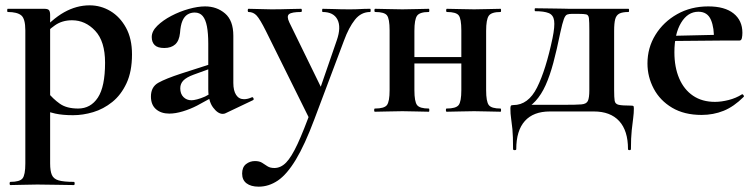

<svg xmlns="http://www.w3.org/2000/svg" viewBox="-20 -419 2834 720"><path d="M19 275Q16 275 16 269Q16 263 19 263Q54 263 64.5 250Q75 237 75 194V-305Q75 -349 59.5 -361.5Q44 -374 9 -374Q7 -374 7 -380Q7 -386 9 -386Q24 -386 49 -386Q74 -386 100.5 -386Q127 -386 146 -386Q160 -386 164 -380.5Q168 -375 168 -363V194Q168 222 174.5 237Q181 252 200 257.5Q219 263 257 263Q260 263 260 269Q260 275 257 275Q229 275 194 274Q159 273 120 273Q92 273 65.5 274Q39 275 19 275ZM254 13Q215 13 187.5 7Q160 1 122 -12L157 -75Q179 -48 204.5 -30Q230 -12 273 -12Q320 -12 347 -53Q374 -94 374 -184Q374 -264 337 -303.5Q300 -343 250 -343Q213 -343 186 -324Q159 -305 133 -276L123 -288Q174 -347 220.5 -373Q267 -399 316 -399Q358 -399 394 -377.5Q430 -356 452.5 -315Q475 -274 475 -215Q475 -151 454.5 -107Q434 -63 401 -36.5Q368 -10 329.5 1.5Q291 13 254 13Z M825 6Q821 8 815 8Q797 8 779 -16Q761 -40 761 -85V-255Q761 -294 756 -320Q751 -346 740 -359Q729 -372 710 -372Q695 -372 683 -364.5Q671 -357 664 -340.5Q657 -324 655 -295Q652 -266 637 -252.5Q622 -239 596 -239Q571 -239 560 -250Q549 -261 549 -280Q549 -302 570 -322.5Q591 -343 622.5 -359.5Q654 -376 688 -385.5Q722 -395 749 -395Q793 -395 824 -368.5Q855 -342 855 -285V-108Q855 -79 865.5 -63Q876 -47 895 -47Q909 -47 924 -54Q928 -56 930.5 -50.5Q933 -45 928 -43ZM615 7Q584 7 565 -9.5Q546 -26 546 -57Q546 -93 573.5 -108.5Q601 -124 659 -143L771 -179L775 -164L706 -139Q679 -129 667.5 -117Q656 -105 656 -88Q656 -67 668 -55Q680 -43 698 -43Q706 -43 719.5 -46.5Q733 -50 749 -57L804 -87L805 -70L719 -23Q694 -10 666 -1.5Q638 7 615 7Z M1368 -386Q1370 -386 1370 -380Q1370 -374 1368 -374Q1334 -374 1311 -345Q1288 -316 1270 -267L1159 28Q1123 124 1089.5 179.5Q1056 235 1022 258Q988 281 950 281Q921 281 904.5 268.5Q888 256 888 232Q888 208 902.5 196.5Q917 185 936 185Q953 185 963 191.5Q973 198 983 204.5Q993 211 1009 211Q1033 211 1053 190.5Q1073 170 1096 120.5Q1119 71 1150 -15L1147 40L977 -303Q955 -347 942.5 -360.5Q930 -374 912 -374Q909 -374 909 -380Q909 -386 912 -386Q932 -386 954.5 -385Q977 -384 997 -384Q1033 -384 1060 -385Q1087 -386 1109 -386Q1112 -386 1112 -380Q1112 -374 1109 -374Q1074 -374 1064 -366Q1054 -358 1065 -335L1192 -75L1156 -16L1243 -268Q1260 -317 1245.5 -345.5Q1231 -374 1190 -374Q1188 -374 1188 -380Q1188 -386 1190 -386Q1214 -386 1235.5 -385Q1257 -384 1291 -384Q1315 -384 1330.5 -385Q1346 -386 1368 -386Z M1486 -181V-205H1755V-181ZM1441 -81V-305Q1441 -349 1431 -361.5Q1421 -374 1387 -374Q1384 -374 1384 -380Q1384 -386 1387 -386Q1408 -386 1434.4 -385Q1460.9 -384 1489 -384Q1516 -384 1542 -385Q1568.1 -386 1588 -386Q1590 -386 1590 -380Q1590 -374 1588 -374Q1554 -374 1544 -360Q1534 -346 1534 -303V-81Q1534 -38 1544 -25Q1554 -12 1588 -12Q1590 -12 1590 -6Q1590 0 1588 0Q1567 0 1541.5 -1Q1516 -2 1489 -2Q1460.7 -2 1434.1 -1Q1407.5 0 1386 0Q1383 0 1383 -6Q1383 -12 1386 -12Q1421 -12 1431 -25Q1441 -38 1441 -81ZM1710 -81V-305Q1710 -349 1700 -361.5Q1690 -374 1656 -374Q1653 -374 1653 -380Q1653 -386 1656 -386Q1677 -386 1703.4 -385Q1729.9 -384 1758 -384Q1785 -384 1811 -385Q1837.1 -386 1857 -386Q1859 -386 1859 -380Q1859 -374 1857 -374Q1823 -374 1813 -360Q1803 -346 1803 -303V-81Q1803 -38 1813 -25Q1823 -12 1857 -12Q1859 -12 1859 -6Q1859 0 1857 0Q1836 0 1810.5 -1Q1785 -2 1758 -2Q1729.8 -2 1702.7 -1Q1675.7 0 1655.4 0Q1652 0 1652 -6Q1652 -12 1654.5 -12Q1689.8 -12 1699.9 -25Q1710 -38 1710 -81Z M1904 140Q1904 90 1901.5 65Q1899 40 1896.5 24Q1894 8 1894 -12Q1894 -20 1896 -22.5Q1898 -25 1905 -25Q1961 -25 1994 -91Q2027 -157 2052 -276Q2061 -320 2058 -341.5Q2055 -363 2037.5 -370Q2020 -377 1987 -377Q1985 -377 1985 -382.5Q1985 -388 1987 -388Q2006 -388 2025.5 -387.5Q2045 -387 2062.5 -387Q2080 -387 2093.5 -386.5Q2107 -386 2114 -386H2337Q2339 -386 2339 -380Q2339 -374 2337 -374Q2314 -374 2302.5 -368Q2291 -362 2287 -347Q2283 -332 2283 -303V-81Q2283 -53 2285 -41Q2287 -29 2300 -26Q2313 -23 2345 -23Q2353 -23 2355 -21.5Q2357 -20 2357 -12Q2357 5 2354.5 23.5Q2352 42 2349 69.5Q2346 97 2346 140Q2346 144 2340.5 144Q2335 144 2335 140Q2335 71 2302 35Q2269 -1 2207 -1H2042Q1980 -1 1948 35Q1916 71 1916 140Q1916 144 1910 144Q1904 144 1904 140ZM1938 -4 1957 -26H2098Q2141 -26 2160 -27.5Q2179 -29 2184.5 -40.5Q2190 -52 2190 -81V-305Q2190 -338 2188.5 -350.5Q2187 -363 2178.5 -365Q2170 -367 2149 -367H2124Q2114 -367 2107 -364.5Q2100 -362 2094.5 -347.5Q2089 -333 2081 -296Q2068 -232 2055 -183.5Q2042 -135 2026 -99.5Q2010 -64 1988.5 -40.5Q1967 -17 1938 -4Z M2611 12Q2546 12 2500.5 -15Q2455 -42 2431.5 -86.5Q2408 -131 2408 -181Q2408 -240 2438 -288.5Q2468 -337 2519.5 -366Q2571 -395 2636 -395Q2698 -395 2731 -368.5Q2764 -342 2764 -296Q2764 -285 2762 -276Q2760 -267 2753 -267H2657Q2659 -314 2646 -344.5Q2633 -375 2599 -375Q2559 -375 2534 -333.5Q2509 -292 2509 -223Q2509 -167 2527 -125Q2545 -83 2579 -60Q2613 -37 2661 -37Q2685 -37 2712.5 -44Q2740 -51 2762 -65Q2764 -67 2767.5 -63Q2771 -59 2769 -56Q2732 -19 2693.5 -3.5Q2655 12 2611 12ZM2474 -265 2473 -284 2692 -289V-267Z"/></svg>

Font: Cormorant Light
Style: Regular
Weight: 300
Designer: Christian Thalmann (Catharsis Fonts)
Foundry: Catharsis Fonts
Version: Version 4.000